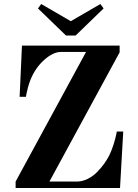

<svg xmlns="http://www.w3.org/2000/svg" viewBox="-20 -940 692 960"><path d="M58.1 0V-32.2L410.2 -680.2H284.2Q245.6 -680.2 201.4 -640.9Q157.2 -601.6 132.8 -542Q125 -522.9 119.4 -501.2Q113.8 -479.5 111.8 -468.8Q109.9 -458 109.9 -456.1H78.1L89.8 -711.9H578.1V-678.2L227.1 -32.2H363.8Q391.1 -32.2 418 -45.4Q444.8 -58.6 465.6 -79.8Q486.3 -101.1 501 -121.6Q515.6 -142.1 525.9 -162.1Q538.1 -187 547.6 -217Q557.1 -247.1 560.5 -264.6L564 -282.2H596.2L580.1 0ZM169.9 -897.9 186 -919.9 334 -834 481.9 -919.9 498 -897.9 357.9 -762.2H310.1Z"/></svg>

Font: Flanker Steampunk
Style: Bold
Weight: 700
Designer: Alexey Kryukov, Leonardo Di Lena
Foundry: Alexey Kryukov, Leonardo Di Lena
Version: 1.210